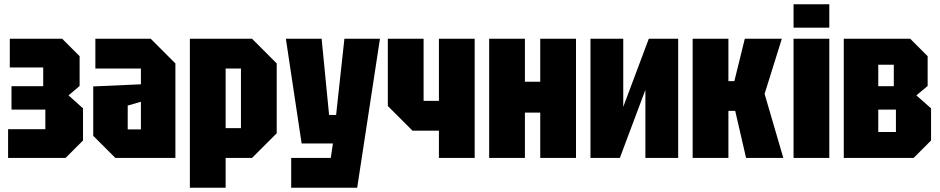

<svg xmlns="http://www.w3.org/2000/svg" viewBox="-20 -742 4418 902"><path d="M370 -82 288 0H18V-135H193V-227H34V-337H183V-425H26V-560H272L354 -478V-338L302 -294L370 -233Z M418 -104V-336L642 -346V-420H428V-560H688L804 -444V0H522ZM580 -246V-134H642V-264Z M872 140V-560H1164L1280 -444V-116L1164 0H1040V140ZM1112 -420H1040V-140H1112Z M1348 140V0H1534L1544 -68H1397L1323 -560H1491L1526 -202H1559L1598 -560H1765L1658 140Z M2210 -560V0H2042V-128H1918L1802 -244V-560H1970V-268H2042V-560Z M2278 0V-560H2446V-358H2518V-560H2686V0H2518V-213H2446V0Z M3166 0H3012V-320L2892 0H2754V-560H2908V-240L3028 -560H3166Z M3234 0V-560H3402V-361H3430L3479 -560H3653L3572 -301L3660 0H3485L3434 -221H3402V0Z M3708 0V-560H3876V0ZM3708 -612V-722H3876V-612Z M3944 -560V0H4272L4354 -82V-233L4285 -294L4338 -338V-478L4256 -560ZM4106 -337V-438H4179V-337ZM4106 -122V-227H4189V-122Z"/></svg>

Font: Tektur Condensed
Style: Bold
Weight: 700
Width: 3
Designer: Adam Jagosz
Foundry: Adam Jagosz
Version: Version 1.005;gftools[0.9.30]